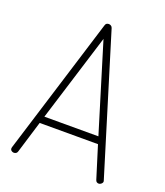

<svg xmlns="http://www.w3.org/2000/svg" viewBox="-136 -830 793 922"><g transform="rotate(20 260.5 -368.5)"><path d="M43 0Q39 0 34.5 -2Q30 -4 27.5 -7.5Q25 -11 25 -16Q25 -20 26 -22L243 -723Q245 -731 250 -734Q255 -737 261 -737Q267 -737 272.5 -733.5Q278 -730 280 -723L495 -22Q496 -20 496 -17Q496 -13 493 -9Q490 -5 485.5 -2.5Q481 0 476 0Q471 0 466.5 -3Q462 -6 460 -13L409 -177H111L61 -13Q59 -6 54 -3Q49 0 43 0ZM122 -213H398L261 -661Z"/></g></svg>

Font: Dosis ExtraLight
Style: Regular
Weight: 250
Designer: EdgarTolentino, PabloImpallari, IginoMarini
Foundry: EdgarTolentino, PabloImpallari, IginoMarini
Version: Version 3.001; ttfautohint (v1.8.2)